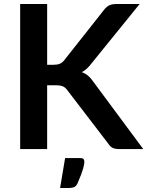

<svg xmlns="http://www.w3.org/2000/svg" viewBox="-20 -743 734 957"><path d="M80.5 0ZM215 -420H246.5Q265.5 -420 278 -425.2Q290.5 -430.5 299.5 -442L499 -694.5Q511.5 -710.5 525.2 -716.8Q539 -723 560 -723H676L432.5 -422.5Q411 -395 388 -383.5Q404.5 -377.5 417.8 -366.8Q431 -356 443 -338.5L694 0H575.5Q551.5 0 539.8 -6.8Q528 -13.5 520 -26.5L315.5 -293.5Q306 -307 293.5 -312.5Q281 -318 257.5 -318H215V0H80.5V-723H215ZM380 45Q394 45 397.2 51.2Q400.5 57.5 400.5 63.5Q400.5 68 399.2 76Q398 84 394.5 96.8Q391 109.5 384 128Q377 146.5 366 172Q359 186 349 190Q339 194 323 194H279.5L304.5 45Z"/></svg>

Font: Lato
Style: Bold
Weight: 700
Designer: Lukasz Dziedzic
Foundry: tyPoland Lukasz Dziedzic
Version: Version 2.007; 2014-02-27